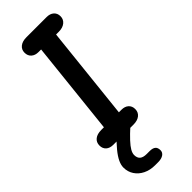

<svg xmlns="http://www.w3.org/2000/svg" viewBox="-413 -1042 1402 1402"><g transform="rotate(-45 288.5 -341.0)"><path d="M125.5 0Q90.5 0 70.2 -18.2Q50 -36.5 50 -67.5Q50 -101 74 -120Q98 -139 140 -139H167.5L245 -865H218Q184 -865 163.2 -883.5Q142.5 -902 142.5 -934Q142.5 -966 166.5 -985Q190.5 -1004 232 -1004H440.5Q475.5 -1004 496.2 -985.8Q517 -967.5 517 -936.5Q517 -904.5 492.8 -884.8Q468.5 -865 427.5 -865H399.5L322 -139H348Q383 -139 403.2 -120.8Q423.5 -102.5 423.5 -71.5Q423.5 -38.5 399.5 -19.2Q375.5 0 333.5 0ZM236 321.5Q185 321.5 145.2 302Q105.5 282.5 82.8 248.2Q60 214 60 170Q60 143.5 74.5 112.8Q89 82 120 44.2Q151 6.5 200 -41Q214.5 -55 230.5 -61.2Q246.5 -67.5 267.5 -67.5Q288.5 -67.5 306 -56.2Q323.5 -45 323.5 -31.5Q323.5 -21 312 -10.5Q264.5 32.5 235.5 63.8Q206.5 95 193.2 118.2Q180 141.5 180 160Q180 190.5 197.2 205.2Q214.5 220 250.5 220H280Q312 220 326.8 232.5Q341.5 245 341.5 271.5Q341.5 294.5 321.5 308Q301.5 321.5 267.5 321.5Z"/></g></svg>

Font: Edu SA Hand
Style: Regular
Weight: 400
Designer: Tina and Corey Anderson, Eben Sorkin, Mirko Velimirovic
Foundry: Google for Education
Version: Version 2.000